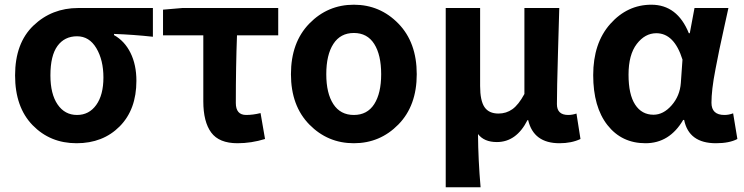

<svg xmlns="http://www.w3.org/2000/svg" viewBox="-20 -594 3158 815"><path d="M44 -274Q44 -411 122 -485.5Q200 -560 312 -560H629V-438Q547 -447 464 -450V-445Q509 -420 534 -369.5Q559 -319 559 -251Q559 -129 488 -57.5Q417 14 305 14Q193 14 118.5 -62.5Q44 -139 44 -274ZM307 -106Q358 -106 388.5 -148.5Q419 -191 419 -265Q419 -339 389 -389.5Q359 -440 307 -440Q254 -440 224 -399Q194 -358 194 -274Q194 -195 224.5 -150.5Q255 -106 307 -106Z M988 14Q910 14 876.5 -31.5Q843 -77 843 -164V-444H672V-553L754 -560H1161V-444H986Q981 -313 981 -157Q981 -106 1025 -106Q1054 -106 1086 -114L1105 -4Q1047 14 988 14Z M1215 -279Q1215 -414 1293 -494Q1371 -574 1482 -574Q1593 -574 1671 -494Q1749 -414 1749 -279Q1749 -145 1671 -65.5Q1593 14 1482 14Q1371 14 1293 -65.5Q1215 -145 1215 -279ZM1598 -279Q1598 -361 1568.5 -407.5Q1539 -454 1482 -454Q1425 -454 1395 -407.5Q1365 -361 1365 -279Q1365 -198 1395 -152Q1425 -106 1482 -106Q1539 -106 1568.5 -152Q1598 -198 1598 -279Z M1872 201V-560H2018V-229Q2018 -167 2036.5 -139.5Q2055 -112 2096 -112Q2129 -112 2155 -130.5Q2181 -149 2206 -195V-560H2354Q2353 -525 2348.5 -369Q2344 -213 2344 -152Q2344 -106 2392 -106Q2409 -106 2427 -112L2444 -4Q2406 14 2355 14Q2245 14 2222 -84H2219Q2172 9 2089 9Q2035 9 2009 -25Q2010 88 2020 201Z M2720 14Q2619 14 2558.5 -63Q2498 -140 2498 -275Q2498 -411 2570.5 -492.5Q2643 -574 2745 -574Q2855 -574 2904 -453H2908L2928 -560H3072Q3068 -540 3054 -478Q3040 -416 3033.5 -383.5Q3027 -351 3017.5 -302.5Q3008 -254 3004 -219Q3000 -184 3000 -158Q3000 -106 3055 -106Q3074 -106 3092 -113L3110 -4Q3076 14 3019 14Q2904 14 2884 -85H2880Q2822 14 2720 14ZM2754 -107Q2796 -107 2831 -147Q2866 -187 2870 -242L2877 -341Q2842 -453 2766 -453Q2718 -453 2683 -407.5Q2648 -362 2648 -277Q2648 -193 2676 -150Q2704 -107 2754 -107Z"/></svg>

Font: Noto Sans Korean Bold
Style: Bold
Weight: 700
Designer: Ryoko NISHIZUKA  (kana & ideographs); Paul D. Hunt (Latin, Greek & Cyrillic); Wenlong ZHANG  (bopomofo); Sandoll Communi
Foundry: Adobe Systems Incorporated
Version: Version 1.000;PS 1;hotconv 1.0.78;makeotf.lib2.5.61930